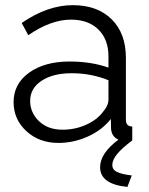

<svg xmlns="http://www.w3.org/2000/svg" viewBox="-20 -550 585 752"><path d="M498 0Q456.5 31.2 438.2 54Q419.9 76.7 419.9 96.2Q419.9 114.7 438.2 123.5Q456.5 132.3 496.1 137.2L479 182.1Q372.1 171.4 372.1 105Q372.1 50.3 443.8 -2.9Q417 -15.1 415 -45.9L414.1 -84Q379.4 -40 323.7 -15.1Q268.1 9.8 209 9.8Q133.3 9.8 83.3 -36.4Q33.2 -82.5 33.2 -149.9Q33.2 -221.7 94 -265.4Q154.8 -309.1 252.9 -309.1Q336.9 -309.1 404.8 -285.2V-329.1Q404.8 -395.5 365.5 -434.3Q326.2 -473.1 257.8 -473.1Q179.2 -473.1 90.8 -412.1L64.9 -460Q166.5 -529.8 265.1 -529.8Q361.3 -529.8 417.2 -474.6Q473.1 -419.4 473.1 -323.2V-82Q473.1 -67.9 479 -61.5Q484.9 -55.2 498 -54.2ZM404.8 -160.2V-235.8Q336.9 -263.2 261.2 -263.2Q187.5 -263.2 142.8 -233.6Q98.1 -204.1 98.1 -154.8Q98.1 -108.9 132.8 -75.4Q167.5 -42 225.1 -42Q273.4 -42 315.9 -60.8Q358.4 -79.6 381.8 -109.9Q404.8 -135.7 404.8 -160.2Z"/></svg>

Font: Rawline
Style: Regular
Weight: 400
Designer: Matt McInerney, Pablo Impallari, Rodrigo Fuenzalida
Foundry: Matt McInerney, Pablo Impallari, Rodrigo Fuenzalida
Version: Version 4.020;PS 004.020;hotconv 1.0.88;makeotf.lib2.5.64775